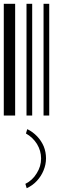

<svg xmlns="http://www.w3.org/2000/svg" viewBox="-20 -610 370 1014"><path d="M0 0V-590H60V0ZM120 0V-590H150V0ZM210 0V-590H240V0ZM114 361Q152 342 174 305Q197 269 197 227Q197 186 175 150Q153 115 117 95L124 72Q153 86 176 110Q198 133 211 163Q223 193 223 226Q223 259 210 290Q198 320 175 345Q152 370 121 384Z"/></svg>

Font: Libre Barcode 128 Text
Style: Regular
Weight: 400
Version: Version 1.005; ttfautohint (v1.8.3)